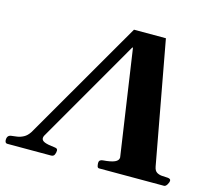

<svg xmlns="http://www.w3.org/2000/svg" viewBox="-167 -822 1033 942"><g transform="rotate(15 349.5 -351.0)"><path d="M563.5 -701.7 677.7 -80.6Q681.6 -59.1 694.3 -52Q707 -44.9 722.2 -44.4Q737.3 -43.9 749 -43Q764.2 -41.5 764.2 -32.2Q764.2 -22.9 757.1 -11.5Q750 0 741.7 0H412.1Q404.3 0 402.3 -9.5Q400.4 -19 400.4 -24.9Q400.4 -41.5 419.9 -43Q459.5 -45.9 478.8 -54.4Q498 -63 498 -78.6L419.4 -615.2H416L109.9 -84.5Q106.9 -78.1 106.9 -72.3Q106.9 -60.1 123 -53.5Q139.2 -46.9 176.8 -43Q189.9 -41.5 189.9 -30.8Q189.9 -20 185.3 -10Q180.7 0 168 0H-54.2Q-60.5 0 -63.5 -4.9Q-66.4 -9.8 -66.4 -16.1Q-66.4 -29.3 -60.8 -35.6Q-55.2 -42 -44.9 -43Q-32.7 -44.4 -16.6 -46.6Q-0.5 -48.8 16.1 -57.6Q32.7 -66.4 45.9 -86.9L401.4 -701.7Z"/></g></svg>

Font: Gelasio
Style: Italic
Weight: 400
Italic angle: -8.5°
Designer: Eben Sorkin
Foundry: Eben Sorkin
Version: Version 1.008